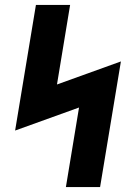

<svg xmlns="http://www.w3.org/2000/svg" viewBox="-20 -755 540 775"><path d="M246 0 299 -321 41 -228 125 -735H263L210 -414L468 -507L384 0Z"/></svg>

Font: Iosevka Curly Slab Heavy
Style: Italic
Weight: 900
Italic angle: -9°
Monospace: yes
Designer: Belleve Invis
Foundry: Belleve Invis
Version: Version 22.1.2; ttfautohint (v1.8.4)